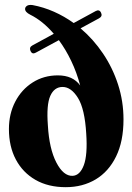

<svg xmlns="http://www.w3.org/2000/svg" viewBox="-20 -766 549 796"><path d="M492 -271Q492 -180 461.2 -117.2Q430.5 -54.5 376.5 -22.2Q322.5 10 252.5 10Q180 10 127.2 -20.2Q74.5 -50.5 45.8 -104.5Q17 -158.5 17 -231Q17 -294 43.2 -344.5Q69.5 -395 115.5 -424.2Q161.5 -453.5 220 -453.5Q282.5 -453.5 312.5 -411.5Q298 -466 275.2 -513.5Q252.5 -561 224 -599.5L128 -547.5Q113.5 -539.5 106.5 -554.5Q100 -570 114 -577.5L203 -626Q157 -679.5 105.5 -705Q83.5 -716 84 -729.5Q84.5 -737 92 -742Q99.5 -747 115 -745Q160.5 -736.5 203.5 -717.5Q246.5 -698.5 285.5 -670.5L376.5 -720Q392 -728.5 399 -713Q406 -698.5 390.5 -690L314 -648.5Q367 -603.5 407 -544.2Q447 -485 469.5 -415.5Q492 -346 492 -271ZM178.5 -246Q184 -149.5 213.5 -92.5Q243 -35.5 281 -37Q311.5 -38.5 327.5 -81.2Q343.5 -124 337.5 -212Q331.5 -314.5 303.2 -360Q275 -405.5 239.5 -405.5Q205 -405.5 188.5 -368.5Q172 -331.5 178.5 -246Z"/></svg>

Font: Fraunces 144pt Soft
Style: Bold
Weight: 700
Version: Version 1.000;[0bf87f6ff]